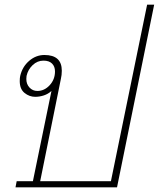

<svg xmlns="http://www.w3.org/2000/svg" viewBox="-20 -797 676 817"><path d="M51 -26H120L199 -410Q185 -397 166.5 -391Q148 -385 130 -385Q105 -385 84.5 -401.5Q64 -418 64 -452Q64 -466 66 -474Q75 -513 104 -538Q133 -563 169 -563Q243 -563 243 -496Q243 -478 239 -461L151 -26H452L606 -777H636L478 0H46ZM214 -493Q214 -514 201.5 -526.5Q189 -539 165 -539Q139 -539 119 -520Q99 -501 93 -474Q92 -469 92 -461Q92 -439 105.5 -424.5Q119 -410 139 -410Q169 -410 191.5 -434.5Q214 -459 214 -493Z"/></svg>

Font: Taviraj Thin
Style: Italic
Weight: 250
Italic angle: -12°
Designer: Katatrad Team
Foundry: CadsonDemak
Version: Version 1.001